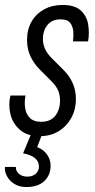

<svg xmlns="http://www.w3.org/2000/svg" viewBox="-37 -539 383 774"><path d="M123 10Q73 10 43.5 -15.5Q14 -41 5 -79Q-4 -117 5 -154H66Q61 -130 64 -105.5Q67 -81 82.5 -64.5Q98 -48 129 -48Q167 -48 186 -72.5Q205 -97 205 -134Q205 -157 197 -175Q189 -193 171 -211L124 -258Q100 -282 86 -311.5Q72 -341 72 -378Q72 -420 90 -451.5Q108 -483 140.5 -501Q173 -519 215 -519Q265 -519 289 -496.5Q313 -474 318.5 -440Q324 -406 318 -372H257Q260 -391 258.5 -411.5Q257 -432 246 -446.5Q235 -461 207 -461Q173 -461 154.5 -438.5Q136 -416 136 -381Q136 -361 144.5 -342Q153 -323 172 -304L220 -256Q243 -233 256 -204Q269 -175 269 -140Q269 -97 250 -63Q231 -29 198.5 -9.5Q166 10 123 10ZM69 215Q41 215 21 202.5Q1 190 -9 171Q-19 152 -17 134H27Q26 149 38.5 161Q51 173 74 173Q94 173 107 161.5Q120 150 120 132Q120 112 104 98.5Q88 85 56 79L94 -12H138L113 54Q139 64 153 84.5Q167 105 167 129Q167 167 141.5 191Q116 215 69 215Z"/></svg>

Font: Instrument Sans Condensed
Style: Italic
Weight: 400
Width: 3
Italic angle: -13°
Designer: Rodrigo Fuenzalida
Foundry: fragTYPE
Version: Version 1.000;gftools[0.9.28]